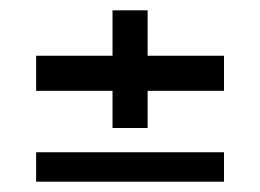

<svg xmlns="http://www.w3.org/2000/svg" viewBox="-20 -522 504 372"><path d="M198 -274V-346H50V-414H198V-502H266V-414H414V-346H266V-274ZM50 -170V-227H414V-170Z"/></svg>

Font: Big Shoulders Display SemiBold
Style: Regular
Weight: 600
Designer: Patric King
Foundry: XO Type Co
Version: Version 1.000; ttfautohint (v1.8.2)